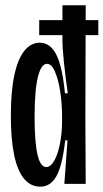

<svg xmlns="http://www.w3.org/2000/svg" viewBox="-20 -700 394 731"><path d="M21.3 -259.7Q21.3 -351.7 34.5 -413.5Q47.7 -475.3 72.5 -506.3Q97.3 -537.3 131.7 -537.3Q171.7 -537.3 194.5 -491.8Q217.3 -446.3 227.3 -345H238Q228.7 -410.7 223.2 -464.3Q217.7 -518 217.7 -551.3V-680H306.3L305 -251.3L306.3 0H225L237 -165.7H228.3Q217 -67.7 194.3 -28.5Q171.7 10.7 133.7 10.7Q96.3 10.7 71.2 -20Q46 -50.7 33.7 -110.5Q21.3 -170.3 21.3 -259.7ZM216.3 -238.3V-259.3Q216.3 -302.7 209.7 -348.7Q203 -394.7 189.8 -425.8Q176.7 -457 158.7 -457Q136.7 -457 124.2 -406.7Q111.7 -356.3 111.7 -253.3Q111.7 -161 122.5 -112.5Q133.3 -64 156.3 -64Q173 -64 186.8 -88.7Q200.7 -113.3 208.5 -154Q216.3 -194.7 216.3 -238.3ZM354.3 -623.3V-566.3H129.3V-623.3Z"/></svg>

Font: Bricolage Grotesque 96pt Condensed ExBd
Style: Regular
Weight: 800
Width: 3
Designer: Mathieu Triay
Foundry: Atelier Triay
Version: Version 1.001;Glyphs 3.2 (3207)